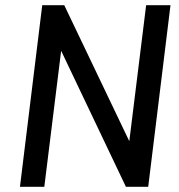

<svg xmlns="http://www.w3.org/2000/svg" viewBox="-20 -720 689 741"><path d="M57 1 143 -700H228L479 -175L544 -700H638L552 1H466L216 -524L151 1Z"/></svg>

Font: Haskoy Medium
Style: Italic
Weight: 500
Designer: Ertekin Erdin
Foundry: Ertekin Erdin
Version: Version 2.000; ttfautohint (v1.8.4.7-5d5b)